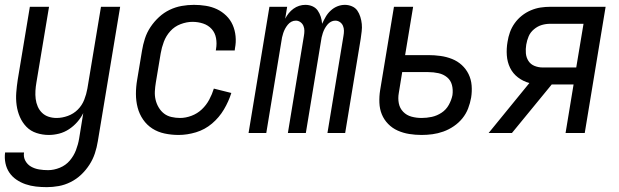

<svg xmlns="http://www.w3.org/2000/svg" viewBox="-29 -548 2549 791"><path d="M164 223Q141 223 119 220.5Q97 218 76.5 211Q56 204 38.5 192Q21 180 9.5 163Q-2 146 -6.5 124.5Q-11 103 -8 80H70Q67 99 75.5 114.5Q84 130 99 138.5Q114 147 132 150Q150 153 169 153Q193 153 217.5 143Q242 133 258.5 113.5Q275 94 284 70.5Q293 47 297 23L314 -82Q304 -62 289 -45Q274 -28 255 -15.5Q236 -3 214.5 2.5Q193 8 172 8Q146 8 121.5 0Q97 -8 80 -25.5Q63 -43 53 -66Q43 -89 39.5 -114.5Q36 -140 38 -166.5Q40 -193 44 -219L94 -520H173L121 -208Q118 -191 117 -174Q116 -157 118 -140.5Q120 -124 126.5 -109Q133 -94 144.5 -83Q156 -72 171.5 -67Q187 -62 204 -62Q227 -62 250.5 -70.5Q274 -79 291.5 -96.5Q309 -114 318 -137Q327 -160 331 -183L387 -520H466L374 34Q370 59 362 83.5Q354 108 339.5 130.5Q325 153 305.5 171.5Q286 190 262 202Q238 214 213 218.5Q188 223 164 223Z M707 8Q677 8 649 2Q621 -4 598.5 -18.5Q576 -33 560.5 -55.5Q545 -78 538 -105Q531 -132 531 -161Q531 -190 536 -219L556 -339Q560 -364 568 -389Q576 -414 591 -436.5Q606 -459 626 -477.5Q646 -496 670 -507.5Q694 -519 719.5 -523.5Q745 -528 770 -528Q795 -528 819.5 -524Q844 -520 865 -510Q886 -500 903 -483.5Q920 -467 929.5 -445.5Q939 -424 941.5 -399Q944 -374 939 -349L938 -340H860L861 -346Q865 -369 861 -391Q857 -413 843 -428.5Q829 -444 808 -451Q787 -458 764 -458Q740 -458 715 -448.5Q690 -439 672.5 -419.5Q655 -400 646 -376Q637 -352 633 -328L613 -208Q610 -190 609 -172Q608 -154 612 -137Q616 -120 625 -105Q634 -90 647 -80Q660 -70 677.5 -66Q695 -62 713 -62Q736 -62 760 -71Q784 -80 802.5 -97.5Q821 -115 833 -137.5Q845 -160 852 -183L924 -165Q913 -130 893.5 -97Q874 -64 844.5 -39Q815 -14 778.5 -3Q742 8 707 8Z M995 0 1081 -520H1154L1146 -471Q1152 -483 1160.5 -493.5Q1169 -504 1180 -512Q1191 -520 1203.5 -524Q1216 -528 1229 -528Q1245 -528 1258.5 -522Q1272 -516 1280 -504.5Q1288 -493 1292.5 -479Q1297 -465 1298 -450Q1305 -465 1313 -479Q1321 -493 1333.5 -504.5Q1346 -516 1361 -522Q1376 -528 1392 -528Q1407 -528 1421 -522Q1435 -516 1443 -504.5Q1451 -493 1455.5 -478.5Q1460 -464 1461.5 -449Q1463 -434 1461 -418.5Q1459 -403 1457 -388L1393 0H1320L1386 -400Q1388 -411 1388 -421.5Q1388 -432 1384 -441.5Q1380 -451 1371.5 -457Q1363 -463 1352 -463Q1343 -463 1334.5 -458.5Q1326 -454 1319.5 -446Q1313 -438 1308.5 -429.5Q1304 -421 1301 -412Q1298 -403 1296 -394Q1294 -385 1293 -376L1231 0H1157L1223 -400Q1225 -411 1225 -421.5Q1225 -432 1221 -441.5Q1217 -451 1208.5 -457Q1200 -463 1190 -463Q1180 -463 1171.5 -458.5Q1163 -454 1156.5 -446Q1150 -438 1145.5 -429.5Q1141 -421 1138 -412Q1135 -403 1133 -394Q1131 -385 1130 -376L1068 0Z M1708 8Q1682 8 1657 4Q1632 0 1609.5 -10Q1587 -20 1570 -37.5Q1553 -55 1544 -77Q1535 -99 1534 -125Q1533 -151 1537 -176L1594 -520H1673L1640 -321H1736Q1761 -321 1786 -317.5Q1811 -314 1833.5 -305Q1856 -296 1873.5 -280Q1891 -264 1901.5 -242.5Q1912 -221 1914 -196Q1916 -171 1912 -146Q1908 -123 1899.5 -101Q1891 -79 1876 -60.5Q1861 -42 1840.5 -28Q1820 -14 1797.5 -6Q1775 2 1752.5 5Q1730 8 1708 8ZM1708 -62Q1729 -62 1750 -66.5Q1771 -71 1790 -83.5Q1809 -96 1820 -116Q1831 -136 1835 -156Q1838 -178 1833 -197.5Q1828 -217 1813 -229.5Q1798 -242 1777.5 -246.5Q1757 -251 1735 -251H1628L1614 -165Q1610 -143 1614 -122.5Q1618 -102 1632 -87.5Q1646 -73 1666 -67.5Q1686 -62 1708 -62Z M1984 0 2152 -206Q2126 -213 2105 -229Q2084 -245 2072.5 -268.5Q2061 -292 2059 -320Q2057 -348 2062 -376Q2065 -396 2072 -415.5Q2079 -435 2091.5 -452.5Q2104 -470 2121 -483.5Q2138 -497 2158 -505.5Q2178 -514 2198 -517Q2218 -520 2238 -520H2466L2380 0H2301L2334 -200H2244L2080 0ZM2207 -270H2345L2375 -450H2238Q2220 -450 2203 -445Q2186 -440 2171 -427.5Q2156 -415 2149 -398.5Q2142 -382 2139 -364Q2136 -346 2137.5 -328.5Q2139 -311 2148 -297Q2157 -283 2173 -276.5Q2189 -270 2207 -270Z"/></svg>

Font: Iosevka Fixed
Style: Italic
Weight: 400
Italic angle: -9°
Monospace: yes
Designer: Belleve Invis
Foundry: Belleve Invis
Version: Version 33.2.4